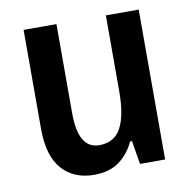

<svg xmlns="http://www.w3.org/2000/svg" viewBox="-67 -609 678 685"><g transform="rotate(-10 272.0 -266.5)"><path d="M479 -543V0H388L374 -85H367Q348 -43 312.5 -16.5Q277 10 221 10Q147 10 104.5 -38.5Q62 -87 62 -184V-543H181V-220Q181 -91 257 -91Q312 -91 336 -136Q360 -181 360 -268V-543Z"/></g></svg>

Font: Noto Sans Hebrew Condensed SemiBold
Style: Regular
Weight: 600
Width: 3
Designer: Ben Nathan
Foundry: Google LLC
Version: Version 3.001; ttfautohint (v1.8.4.7-5d5b)